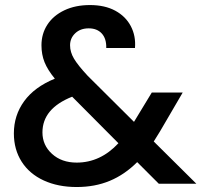

<svg xmlns="http://www.w3.org/2000/svg" viewBox="-20 -731 801 764"><path d="M35.2 -200.2Q35.2 -272 76.2 -328.4Q117.2 -384.8 198.2 -418Q169.4 -453.1 157.2 -483.6Q145 -514.2 145 -550.8Q145 -596.7 168.5 -632.8Q191.9 -668.9 235.8 -689.9Q279.8 -710.9 337.9 -710.9Q397 -710.9 438.5 -688.5Q480 -666 500.5 -627Q521 -587.9 517.1 -540H402.8Q403.8 -577.1 385 -597.7Q366.2 -618.2 333 -618.2Q299.8 -618.2 279.3 -598.6Q258.8 -579.1 258.8 -550.8Q258.8 -523.9 274.4 -497.6Q290 -471.2 329.1 -429.2L513.2 -246.1L584 -362.8H707L617.2 -209L591.8 -168L761.2 0H611.8L525.9 -85.9Q476.1 -36.1 417 -11.5Q357.9 13.2 285.2 13.2Q210.9 13.2 154.1 -12.9Q97.2 -39.1 66.2 -87.6Q35.2 -136.2 35.2 -200.2ZM148.9 -204.1Q148.9 -153.3 187 -118.7Q225.1 -84 285.2 -84Q379.4 -84 451.2 -161.1L267.1 -346.2Q148.9 -299.3 148.9 -204.1Z"/></svg>

Font: Poppins Medium
Style: Regular
Weight: 500
Designer: Ninad Kale (Devanagari), Jonny Pinhorn (Latin)
Foundry: Indian Type Foundry
Version: 4.004